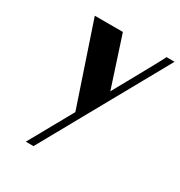

<svg xmlns="http://www.w3.org/2000/svg" viewBox="-159 -537 834 888"><g transform="rotate(30 258.5 -93.0)"><path d="M91 -425H241L328 -158Q332 -165 344 -187Q356 -209 372 -237.5Q388 -266 405.5 -298Q423 -330 438 -357Q453 -384 463 -403Q473 -422 474 -425H517L147 239H106L236 6Z"/></g></svg>

Font: Gamine
Style: Bold Italic
Weight: 700
Designer: Tapiwanashe Sebastian Garikayi
Version: Version 1.000